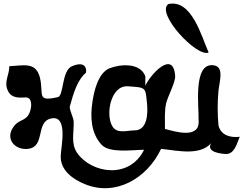

<svg xmlns="http://www.w3.org/2000/svg" viewBox="-20 -809 1361 1050"><path d="M901 -787C829 -738 1058 -492 1121 -522C1081 -611 1029 -814 901 -787ZM31 -447C31 -397 0 -362 23 -313C45 -267 91 -276 122 -276C155 -276 155 -230 144 -199C126 -146 89 -159 59 -122C2 -53 60 14 134 5C230 -7 173 -142 259 -161C354 -182 314 -8 312 44C310 123 378 171 444 198C611 267 784 168 861 5C951 14 1093 51 1149 -46C1094 15 1163 29 1210 33C1263 38 1275 -25 1291 -61C1241 -55 1189 -68 1175 -122C1169 -186 1169 -241 1174 -305C1178 -358 1210 -444 1148 -452C1033 -468 1069 -220 1066 -153C1076 -46 938 -89 882 -104C883 -151 878 -200 889 -246C898 -282 940 -360 938 -393C928 -541 800 -399 775 -340C775 -347 774 -384 775 -391C748 -467 640 -459 580 -436C516 -411 493 -307 485 -248C473 -168 478 -80 535 -18C579 31 710 10 768 10C688 172 483 140 403 29C366 -23 385 -84 383 -144C382 -168 355 -215 363 -231C383 -305 406 -375 450 -411C454 -426 452 -480 374 -447C317 -424 329 -285 297 -278C176 -250 221 -293 198 -386C175 -473 107 -450 31 -447ZM680 -337C780 -330 775 -333 784 -243C789 -193 788 -96 716 -96C676 -96 622 -76 596 -116C555 -179 584 -344 680 -337Z"/></svg>

Font: Philokalia
Style: Regular
Weight: 400
Version: Version 001.010